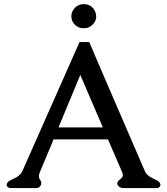

<svg xmlns="http://www.w3.org/2000/svg" viewBox="-20 -913 818 942"><path d="M418 -706.5Q445.3 -642.1 481.2 -558.6Q517.1 -475.1 555.4 -386.7Q593.8 -298.3 629.6 -214.8Q665.5 -131.3 690.4 -74.2Q696.8 -58.6 715.3 -45.9Q725.6 -39.6 736.6 -34.7Q747.6 -29.8 755.4 -24.4Q762.7 -19 765.1 -13.7Q767.1 -10.3 767.1 -6.3Q767.1 -2.9 764.6 1.5Q760.7 9.8 748 9.8H583Q574.2 9.8 566.4 4.4Q558.1 -1.5 556.6 -6.8Q555.2 -9.3 555.2 -13.2Q555.2 -21.5 564 -28.8Q568.8 -33.2 574.2 -37.4Q579.6 -41.5 581.5 -47.4Q582.5 -50.3 582.5 -53.7Q582.5 -60.5 579.1 -68.8L509.8 -229H242.7Q228 -193.8 210.7 -152.1Q193.4 -110.4 175.8 -68.8Q171.9 -60.1 171.4 -53.2Q170.9 -50.3 170.9 -47.4Q170.9 -43.5 171.9 -40Q173.3 -35.2 176.5 -31.2Q179.7 -27.3 182.1 -20.5Q182.6 -15.6 182.6 -13.7Q182.6 -10.3 181.2 -7.3Q175.3 9.8 158.7 9.8H32.7Q20.5 9.8 13.7 -0.5Q13.7 -1.5 12.7 -3.4Q12.7 -7.3 14.2 -12.7Q19 -23.4 36.6 -31.2Q43.5 -34.7 51.8 -38.6Q60.1 -42.5 67.9 -47.9Q83.5 -59.1 90.3 -74.7L370.1 -706.5ZM330.1 -834Q330.1 -856.4 347.4 -874.5Q364.7 -892.6 390.1 -892.6Q431.2 -892.6 447.3 -855.5Q452.1 -842.8 452.1 -831.1Q452.1 -810.1 434.1 -792Q417 -774.9 396.5 -774.9Q396 -774.4 389.6 -774.4Q363.8 -774.4 346.2 -793Q330.1 -809.1 330.1 -834ZM484.4 -288.1 374 -545.4Q354.5 -498 323.5 -423.8Q292.5 -349.6 267.1 -288.1Z"/></svg>

Font: Caudex
Style: Bold
Weight: 700
Version: Version 1.01